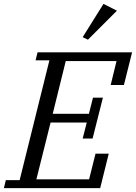

<svg xmlns="http://www.w3.org/2000/svg" viewBox="-41 -967 699 987"><path d="M-11 -41H60L213 -657H142L152 -698H638L596 -530H528L558 -653H297L230 -382H416L437 -465H488L435 -255H384L405 -337H219L146 -45H417L450 -177H518L474 0H-21ZM384 -776 491 -947 560 -912 411 -763Z"/></svg>

Font: IBM Plex Serif
Style: Italic
Weight: 400
Italic angle: -14°
Designer: Mike Abbink, Paul van der Laan, Pieter van Rosmalen
Foundry: Bold Monday
Version: Version 3.001